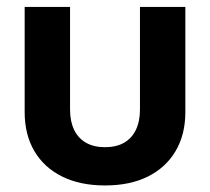

<svg xmlns="http://www.w3.org/2000/svg" viewBox="-20 -536 619 566"><path d="M289.6 10.7Q216.3 10.7 163.1 -15.6Q109.9 -42 81.3 -90.6Q52.7 -139.2 52.7 -205.6V-515.6H186.5V-213.4Q186.5 -178.2 198.5 -153.3Q210.4 -128.4 233.6 -115.2Q256.8 -102.1 289.6 -102.1Q322.8 -102.1 345.7 -115.2Q368.7 -128.4 380.6 -153.3Q392.6 -178.2 392.6 -213.4V-515.6H526.4V-205.6Q526.4 -139.2 497.6 -90.6Q468.8 -42 416 -15.6Q363.3 10.7 289.6 10.7Z"/></svg>

Font: Inter Cardless Display
Style: Bold
Weight: 700
Designer: Rasmus Andersson
Foundry: rsms
Version: Version 4.001;git-9221beed3